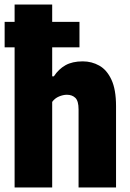

<svg xmlns="http://www.w3.org/2000/svg" viewBox="-20 -828 574 848"><path d="M44.5 0V-808H210.5V-491H218Q238.5 -522.5 269 -539.8Q299.5 -557 345.5 -557Q385 -557 418.5 -538.2Q452 -519.5 472.2 -476Q492.5 -432.5 492.5 -359.5V0H327V-345Q327 -382 312.8 -395.8Q298.5 -409.5 275.5 -409.5Q259 -409.5 240.5 -401.8Q222 -394 210.5 -378V0ZM0.5 -619V-731.5H331V-619Z"/></svg>

Font: Encode Sans Condensed ExtraBold
Style: Regular
Weight: 800
Width: 3
Designer: Multiple Designers
Foundry: Impallari Type
Version: Version 3.000; ttfautohint (v1.8.3) -l 8 -r 50 -G 200 -x 14 